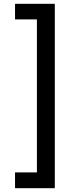

<svg xmlns="http://www.w3.org/2000/svg" viewBox="-20 -831 382 1009"><path d="M268 158H59V75H174V-729H59V-811H268Z"/></svg>

Font: DM Sans 12pt Medium
Style: Regular
Weight: 500
Version: Version 4.004;gftools[0.9.30]